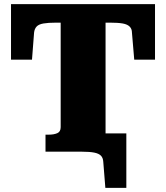

<svg xmlns="http://www.w3.org/2000/svg" viewBox="-20 -730 800 924"><path d="M272 -118V-621H250Q212 -621 189 -617Q166 -613 156 -602Q146 -591 144 -573L134 -443H33V-710H726V-443H626L615 -573Q615 -591 604 -602Q593 -613 570.5 -617Q548 -621 509 -621H488V0H199V-82H216Q239 -82 255.5 -89Q272 -96 272 -118ZM374 0H318V-88H588V174H487L477 49Q476 30 466 19.5Q456 9 434 4.5Q412 0 374 0Z"/></svg>

Font: Roboto Serif ExtraBold
Style: Regular
Weight: 800
Designer: Greg Gazdowicz
Foundry: Commercial Type
Version: Version 1.008